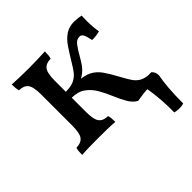

<svg xmlns="http://www.w3.org/2000/svg" viewBox="-171 -593 894 894"><g transform="rotate(-45 275.5 -146.5)"><path d="M398 9Q376 -3 360.5 -29.5Q345 -56 331.5 -88.5Q318 -121 301 -151Q284 -181 257.5 -200.5Q231 -220 190 -220V-259Q225 -259 245.5 -269Q266 -279 280 -297.5Q294 -316 308 -340Q329 -375 348 -403Q367 -431 391 -447Q415 -463 448 -463Q458 -463 471 -461.5Q484 -460 493 -458Q492 -442 492 -423.5Q492 -405 493.5 -386Q495 -367 498 -349Q488 -346 472.5 -344Q457 -342 447 -343Q440 -377 433.5 -386.5Q427 -396 416 -396Q397 -396 383 -377.5Q369 -359 352 -329Q340 -308 329 -292.5Q318 -277 302.5 -265Q287 -253 260 -241L251 -255Q302 -253 329.5 -239.5Q357 -226 376 -199Q395 -172 418 -129Q432 -103 444 -84.5Q456 -66 472 -55.5Q488 -45 513 -42Q513 -29 512 -18.5Q511 -8 507 0Q488 0 472 0.5Q456 1 439 3Q422 5 398 9ZM36 3Q36 -11 37 -21Q38 -31 41 -40Q71 -40 85.5 -57.5Q100 -75 100 -127V-331Q100 -383 85.5 -400.5Q71 -418 41 -418Q38 -427 37 -437.5Q36 -448 36 -461Q58 -460 86 -459Q114 -458 145 -458Q176 -458 204 -459Q232 -460 254 -461Q254 -448 253 -437.5Q252 -427 249 -418Q219 -418 204.5 -400.5Q190 -383 190 -331V-127Q190 -75 204.5 -57.5Q219 -40 249 -40Q252 -31 253 -21Q254 -11 254 3Q232 1 204 0.5Q176 0 145 0Q114 0 86 0.5Q58 1 36 3ZM479 166Q480 113 475 61.5Q470 10 461 -28L476 -42H536Q551 -29 551 -6Q545 23 541.5 66.5Q538 110 538 166Q525 170 509 170Q493 170 479 166Z"/></g></svg>

Font: Vollkorn
Style: Regular
Weight: 400
Designer: Friedrich Althausen
Foundry: Friedrich Althausen
Version: Version 5.001